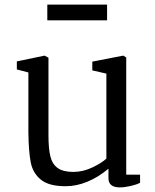

<svg xmlns="http://www.w3.org/2000/svg" viewBox="-20 -797 671 832"><path d="M53 0ZM53 -496V-531L173 -556L190 -547V-211Q190 -152 198.5 -118.5Q207 -85 230.5 -68.5Q254 -52 298 -52Q340 -52 381.5 -72Q423 -92 441 -110V-478L380 -492V-530L514 -556L527 -548V-40H587V-5Q572 3 546 9Q520 15 499 15Q450 15 450 -25V-66Q406 -29 358.5 -9.5Q311 10 264 10Q192 10 157 -18.5Q122 -47 113 -94.5Q104 -142 103 -224V-483ZM444 -777V-709H185V-777Z"/></svg>

Font: Grenzecho Serif
Style: Serif-Regular
Weight: 400
Designer: Dan Reynolds
Foundry: Dan Reynolds
Version: Version 1.001; ttfautohint (v1.1) -l 5 -r 5 -G 72 -x 0 -D la